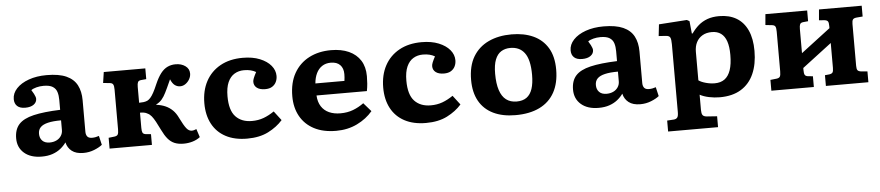

<svg xmlns="http://www.w3.org/2000/svg" viewBox="-43 -816 6007 1310"><g transform="rotate(-5 2960.0 -161.0)"><path d="M217 14Q141 14 97 -24Q53 -62 53 -125Q53 -185.5 84.7 -220.8Q116.5 -256 186.2 -272.5Q256 -289 369 -293V-361Q369 -391.5 361.7 -415Q354.5 -438.5 333.3 -452.2Q312 -466 270.5 -466Q245 -466 221.8 -460Q198.5 -454 185 -444Q195 -428.5 201 -416.7Q207 -405 209.8 -396.5Q212.5 -388 212.5 -382Q212.5 -358.5 191.5 -343.2Q170.5 -328 133.5 -328Q97 -328 78.5 -345.2Q60 -362.5 60 -393Q60 -433 90.5 -465.7Q121 -498.5 174.8 -517.8Q228.5 -537 297.5 -537Q381.5 -537 432 -514.3Q482.5 -491.5 505 -448.5Q527.5 -405.5 527.5 -345V-129Q527.5 -108.5 537 -96.3Q546.5 -84 570 -84Q583 -84 594 -86.3Q605 -88.5 617 -92.5L631.5 -30.5Q611.5 -14 576.5 0Q541.5 14 502 14Q451.5 14 422.8 -8.5Q394 -31 385.5 -68.5Q369.5 -45.5 346 -26.8Q322.5 -8 290.5 3Q258.5 14 217 14ZM279 -77Q305 -77 325.3 -86.8Q345.5 -96.5 357.2 -114.3Q369 -132 369 -154.5V-221Q314 -221 279.3 -212.7Q244.5 -204.5 227.8 -187.5Q211 -170.5 211 -142.5Q211 -113 228.5 -95Q246 -77 279 -77Z M1189 10.5Q1152.5 10.5 1126.7 -0.3Q1101 -11 1081.2 -34.5Q1061.5 -58 1043 -96.5Q1027 -130 1013.7 -154.2Q1000.5 -178.5 988.3 -193.5Q976 -208.5 961.5 -215Q950.5 -222 936.8 -224.2Q923 -226.5 910 -226V-121.5Q910 -99 914.8 -89.3Q919.5 -79.5 935.5 -77L972 -73.5V0H682V-74L724 -79Q740.5 -81.5 745.7 -91.3Q751 -101 751 -127V-397Q751 -423 745.2 -433.2Q739.5 -443.5 724 -445L677 -450L688 -524H972.5V-450.5L935.5 -447Q919.5 -445 914.8 -435Q910 -425 910 -402.5V-294Q926.5 -294 940.5 -295.8Q954.5 -297.5 967 -303Q978 -308.5 988.5 -320.3Q999 -332 1011 -353.8Q1023 -375.5 1037.5 -410Q1057.5 -456 1078.5 -483Q1099.5 -510 1124.8 -522Q1150 -534 1180.5 -534Q1220 -534 1247 -514.5Q1274 -495 1274 -462.5Q1274 -442.5 1263.3 -423.7Q1252.5 -405 1235.5 -393.2Q1218.5 -381.5 1199.5 -381.5Q1179 -381.5 1162.5 -393.7Q1146 -406 1134 -435Q1128.5 -423 1122 -408.7Q1115.5 -394.5 1108.5 -379Q1101.5 -363.5 1092.5 -346Q1080 -320.5 1064.5 -302.2Q1049 -284 1025 -272V-270Q1060.5 -265.5 1088 -253.2Q1115.5 -241 1136.5 -220.2Q1157.5 -199.5 1173 -166.5Q1198.5 -114.5 1215 -93.8Q1231.5 -73 1251.5 -73Q1259.5 -73 1267.3 -75.3Q1275 -77.5 1283.5 -81L1302 -24.5Q1280.5 -7.5 1250.8 1.5Q1221 10.5 1189 10.5Z M1623.5 14Q1537.5 14 1477 -18.3Q1416.5 -50.5 1384.7 -110.3Q1353 -170 1353 -251.5Q1353 -337.5 1387.5 -401.8Q1422 -466 1486.5 -502Q1551 -538 1640.5 -538Q1708 -538 1757.3 -518Q1806.5 -498 1833.3 -465.7Q1860 -433.5 1860 -395Q1860 -372.5 1850.8 -353.5Q1841.5 -334.5 1823 -323Q1804.5 -311.5 1775.5 -311.5Q1739 -311.5 1718.8 -326.7Q1698.5 -342 1698.5 -368.5Q1698.5 -379 1704.5 -394Q1710.5 -409 1723.5 -433.5Q1707 -443 1687.3 -448Q1667.5 -453 1642 -453Q1605 -453 1576.3 -435.7Q1547.5 -418.5 1531 -381.5Q1514.5 -344.5 1514.5 -285Q1514.5 -189 1555 -146Q1595.5 -103 1666.5 -103Q1710 -103 1746.5 -116.5Q1783 -130 1819.5 -155L1868 -91.5Q1829 -47 1769 -16.5Q1709 14 1623.5 14Z M2233.5 14Q2144.5 14 2082.5 -18.5Q2020.5 -51 1987.7 -109.8Q1955 -168.5 1955 -246.5Q1955 -340 1992 -404.8Q2029 -469.5 2094.3 -503.5Q2159.5 -537.5 2245 -537.5Q2315.5 -537.5 2367 -514.3Q2418.5 -491 2446.3 -447Q2474 -403 2474 -339.5Q2474 -314 2472 -288.5Q2470 -263 2465 -238H2120Q2122.5 -193 2142 -162.8Q2161.5 -132.5 2195 -117.5Q2228.5 -102.5 2272.5 -102.5Q2320.5 -102.5 2359.3 -117.3Q2398 -132 2433 -157.5L2484 -99Q2442 -49 2377.5 -17.5Q2313 14 2233.5 14ZM2119.5 -320.5H2318.5Q2320.5 -333.5 2321.2 -344.8Q2322 -356 2322 -367Q2322 -407 2300 -429.7Q2278 -452.5 2236 -452.5Q2201.5 -452.5 2176.5 -436Q2151.5 -419.5 2137.3 -390Q2123 -360.5 2119.5 -320.5Z M2848.5 14Q2762.5 14 2702 -18.3Q2641.5 -50.5 2609.7 -110.3Q2578 -170 2578 -251.5Q2578 -337.5 2612.5 -401.8Q2647 -466 2711.5 -502Q2776 -538 2865.5 -538Q2933 -538 2982.3 -518Q3031.5 -498 3058.3 -465.7Q3085 -433.5 3085 -395Q3085 -372.5 3075.8 -353.5Q3066.5 -334.5 3048 -323Q3029.5 -311.5 3000.5 -311.5Q2964 -311.5 2943.8 -326.7Q2923.5 -342 2923.5 -368.5Q2923.5 -379 2929.5 -394Q2935.5 -409 2948.5 -433.5Q2932 -443 2912.3 -448Q2892.5 -453 2867 -453Q2830 -453 2801.3 -435.7Q2772.5 -418.5 2756 -381.5Q2739.5 -344.5 2739.5 -285Q2739.5 -189 2780 -146Q2820.5 -103 2891.5 -103Q2935 -103 2971.5 -116.5Q3008 -130 3044.5 -155L3093 -91.5Q3054 -47 2994 -16.5Q2934 14 2848.5 14Z M3462 14Q3373 14 3309.8 -16.7Q3246.5 -47.5 3213.2 -106.7Q3180 -166 3180 -251Q3180 -347 3217.7 -410.3Q3255.5 -473.5 3323.5 -505.5Q3391.5 -537.5 3481.5 -537.5Q3566.5 -537.5 3630 -508.5Q3693.5 -479.5 3729 -420.8Q3764.5 -362 3764.5 -272Q3764.5 -180 3729.3 -116Q3694 -52 3626.3 -19Q3558.5 14 3462 14ZM3477.5 -78Q3519 -78 3545.5 -97Q3572 -116 3584.7 -154.3Q3597.5 -192.5 3597.5 -250Q3597.5 -303.5 3588.5 -341Q3579.5 -378.5 3562 -401.5Q3544.5 -424.5 3520.3 -435.2Q3496 -446 3465.5 -446Q3429.5 -446 3402.8 -429.5Q3376 -413 3361.5 -376.5Q3347 -340 3347 -279.5Q3347 -211.5 3361.8 -166.8Q3376.5 -122 3405.5 -100Q3434.5 -78 3477.5 -78Z M4031 14Q3955 14 3911 -24Q3867 -62 3867 -125Q3867 -185.5 3898.7 -220.8Q3930.5 -256 4000.2 -272.5Q4070 -289 4183 -293V-361Q4183 -391.5 4175.7 -415Q4168.5 -438.5 4147.3 -452.2Q4126 -466 4084.5 -466Q4059 -466 4035.8 -460Q4012.5 -454 3999 -444Q4009 -428.5 4015 -416.7Q4021 -405 4023.8 -396.5Q4026.5 -388 4026.5 -382Q4026.5 -358.5 4005.5 -343.2Q3984.5 -328 3947.5 -328Q3911 -328 3892.5 -345.2Q3874 -362.5 3874 -393Q3874 -433 3904.5 -465.7Q3935 -498.5 3988.8 -517.8Q4042.5 -537 4111.5 -537Q4195.5 -537 4246 -514.3Q4296.5 -491.5 4319 -448.5Q4341.5 -405.5 4341.5 -345V-129Q4341.5 -108.5 4351 -96.3Q4360.5 -84 4384 -84Q4397 -84 4408 -86.3Q4419 -88.5 4431 -92.5L4445.5 -30.5Q4425.5 -14 4390.5 0Q4355.5 14 4316 14Q4265.5 14 4236.8 -8.5Q4208 -31 4199.5 -68.5Q4183.5 -45.5 4160 -26.8Q4136.5 -8 4104.5 3Q4072.5 14 4031 14ZM4093 -77Q4119 -77 4139.3 -86.8Q4159.5 -96.5 4171.2 -114.3Q4183 -132 4183 -154.5V-221Q4128 -221 4093.3 -212.7Q4058.5 -204.5 4041.8 -187.5Q4025 -170.5 4025 -142.5Q4025 -113 4042.5 -95Q4060 -77 4093 -77Z M4488.5 216V141L4535 138Q4550.5 136.5 4558.2 127Q4566 117.5 4566 89.5V-375Q4566 -409 4559.2 -421.7Q4552.5 -434.5 4527.5 -435.5L4481 -438.5L4490 -518L4682 -531L4699.5 -521.5L4708 -436H4713.5Q4735 -467 4761.3 -489.8Q4787.5 -512.5 4822.5 -525.3Q4857.5 -538 4903.5 -538Q4972.5 -538 5021.8 -508.8Q5071 -479.5 5097.3 -422Q5123.5 -364.5 5123.5 -281Q5123.5 -190 5094 -123.8Q5064.5 -57.5 5006 -21.8Q4947.5 14 4860.5 14Q4823.5 14 4786.8 6.3Q4750 -1.5 4724.5 -15.5V89Q4724.5 113 4731.5 123.7Q4738.5 134.5 4760 136.5L4830.5 141.5V216ZM4834.5 -84Q4875 -84 4902 -103.5Q4929 -123 4943 -163.8Q4957 -204.5 4957 -268.5Q4957 -324.5 4944.5 -361Q4932 -397.5 4907 -415.7Q4882 -434 4844.5 -434Q4806.5 -434 4779.8 -418.2Q4753 -402.5 4738.8 -374.7Q4724.5 -347 4724.5 -309V-114Q4741.5 -101.5 4772.8 -92.8Q4804 -84 4834.5 -84Z M5214.5 0V-74L5259 -79Q5275.5 -81.5 5280.7 -91.3Q5286 -101 5286 -127V-397Q5286 -423 5280.7 -433Q5275.5 -443 5259 -445L5213 -450L5219.5 -524H5505.5V-450.5L5470.5 -447Q5454.5 -445 5449.8 -435Q5445 -425 5445 -402.5V-237L5646.5 -390.5V-405.5Q5646.5 -428.5 5640.7 -437Q5635 -445.5 5618 -447.5L5580 -450.5L5586.5 -524H5879V-450L5837.5 -446.5Q5817.5 -444.5 5811.5 -435.5Q5805.5 -426.5 5805.5 -405.5V-118.5Q5805.5 -97.5 5811.5 -88.8Q5817.5 -80 5837.5 -77.5L5879 -74V0H5588V-73.5L5618 -76.5Q5635 -79 5640.7 -87.3Q5646.5 -95.5 5646.5 -118.5V-289L5445 -135.5V-121.5Q5445 -99 5449.8 -89.3Q5454.5 -79.5 5470.5 -77L5505.5 -73.5V0Z"/></g></svg>

Font: Literata Variable Black
Style: Regular
Weight: 900
Designer: Latin by Veronika Burian and Jose Scaglione. Greek by Irene Vlachou. Cyrillic by Vera Evstafieva.
Foundry: TypeTogether
Version: Version 3.021